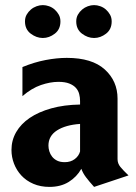

<svg xmlns="http://www.w3.org/2000/svg" viewBox="-20 -722 534 753"><path d="M441 -98Q441 -81 452 -67.5Q463 -54 484 -34L349 11Q330 -10 317.5 -26.5Q305 -43 299 -60Q281 -28 249.5 -8.5Q218 11 174 11Q139 11 111 -1Q83 -13 64 -33.5Q45 -54 35 -80Q25 -106 25 -134Q25 -172 43.5 -204Q62 -236 96.5 -259.5Q131 -283 181 -297Q231 -311 294 -312V-326Q294 -340 290.5 -353.5Q287 -367 277.5 -377.5Q268 -388 251.5 -394.5Q235 -401 209 -401Q177 -401 140.5 -388.5Q104 -376 68 -345V-459Q114 -478 158.5 -486.5Q203 -495 242 -495Q341 -495 391 -449.5Q441 -404 441 -335ZM234 -86Q257 -86 273 -98Q289 -110 294 -128V-236Q237 -232 203.5 -210.5Q170 -189 170 -151Q170 -140 173.5 -128.5Q177 -117 184.5 -107.5Q192 -98 204 -92Q216 -86 234 -86ZM78 -638Q78 -653 84.5 -664.5Q91 -676 101 -684.5Q111 -693 123.5 -697.5Q136 -702 148 -702Q160 -702 172.5 -697.5Q185 -693 194.5 -684.5Q204 -676 210.5 -664.5Q217 -653 217 -638Q217 -607 195 -590Q173 -573 148 -573Q123 -573 100.5 -590Q78 -607 78 -638ZM279 -638Q279 -653 285.5 -664.5Q292 -676 302 -684.5Q312 -693 324.5 -697.5Q337 -702 349 -702Q361 -702 373.5 -697.5Q386 -693 395.5 -684.5Q405 -676 411.5 -664.5Q418 -653 418 -638Q418 -607 396 -590Q374 -573 349 -573Q324 -573 301.5 -590Q279 -607 279 -638Z"/></svg>

Font: LT Museum
Style: Bold
Weight: 700
Designer: Daniel Lyons
Foundry: LyonsType
Version: Version 1.010